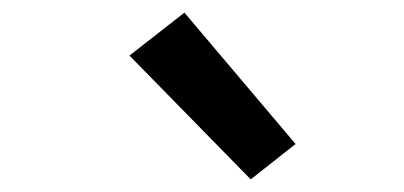

<svg xmlns="http://www.w3.org/2000/svg" viewBox="-20 -835 640 304"><path d="M377 -551 185 -747 272 -815 448 -607Z"/></svg>

Font: Iosevka Curly SmBdEx
Style: Italic
Weight: 600
Width: 7
Italic angle: -9°
Monospace: yes
Designer: Belleve Invis
Foundry: Belleve Invis
Version: Version 11.1.0; ttfautohint (v1.8.3)